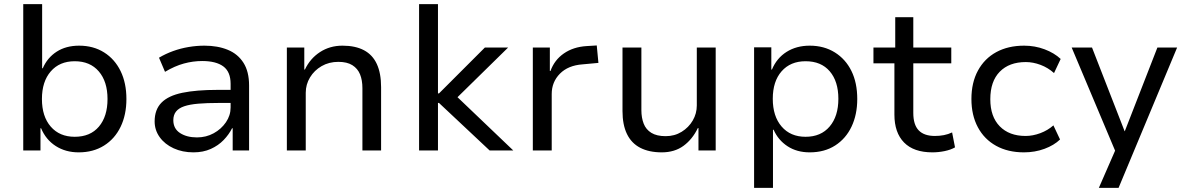

<svg xmlns="http://www.w3.org/2000/svg" viewBox="-20 -725 5714 925"><path d="M359 9Q296 9 248.5 -21.5Q201 -52 178 -107H175V0H92V-705H183V-396H186Q208 -447 253 -476Q298 -505 361 -505Q430 -505 481.5 -472.5Q533 -440 561 -382.5Q589 -325 589 -248Q589 -172 561 -114Q533 -56 481 -23.5Q429 9 359 9ZM340 -66Q415 -66 456.5 -115Q498 -164 498 -248Q498 -332 456 -381Q414 -430 340 -430Q267 -430 224.5 -381Q182 -332 182 -248Q182 -164 224.5 -115Q267 -66 340 -66Z M912 9Q859 9 816.5 -10.5Q774 -30 749.5 -64Q725 -98 725 -140Q725 -197 758 -230.5Q791 -264 858.5 -278Q926 -292 1028 -292H1106V-229H1033Q976 -229 935 -225.5Q894 -222 867.5 -213Q841 -204 828 -187.5Q815 -171 815 -146Q815 -105 847.5 -84Q880 -63 929 -63Q973 -63 1009.5 -83Q1046 -103 1068.5 -136Q1091 -169 1091 -207V-321Q1091 -379 1056 -405Q1021 -431 954 -431Q910 -431 866 -419Q822 -407 775 -379L746 -447Q778 -466 814 -479Q850 -492 888.5 -498.5Q927 -505 965 -505Q1029 -505 1077.5 -485Q1126 -465 1153 -422.5Q1180 -380 1180 -313V0H1101V-107H1098Q1083 -77 1057.5 -50.5Q1032 -24 995.5 -7.5Q959 9 912 9Z M1362 0V-496H1446V-390H1449Q1474 -443 1521.5 -474Q1569 -505 1630 -505Q1692 -505 1733.5 -483Q1775 -461 1795.5 -416.5Q1816 -372 1816 -305V0H1726V-300Q1726 -339 1714.5 -367Q1703 -395 1677.5 -411Q1652 -427 1610 -427Q1565 -427 1529.5 -406.5Q1494 -386 1473.5 -352Q1453 -318 1453 -278V0Z M1999 0V-705H2090V-275H2095L2316 -496H2428L2163 -236L2165 -275L2453 0H2339L2095 -229H2090V0Z M2547 0V-496H2629V-383H2632Q2651 -436 2696.5 -467.5Q2742 -499 2806 -503L2855 -506L2863 -422L2787 -415Q2717 -410 2677.5 -370Q2638 -330 2638 -272V0Z M3168 9Q3107 9 3064.5 -13Q3022 -35 3000.5 -79.5Q2979 -124 2979 -190V-496H3070V-194Q3070 -158 3081 -129.5Q3092 -101 3118 -85Q3144 -69 3187 -69Q3230 -69 3264 -90Q3298 -111 3317.5 -144.5Q3337 -178 3337 -217V-496H3428V0H3345V-108H3342Q3316 -54 3273 -22.5Q3230 9 3168 9Z M3613 180V-497H3696V-390H3699Q3722 -445 3769.5 -475Q3817 -505 3881 -505Q3950 -505 4002 -472.5Q4054 -440 4082 -383Q4110 -326 4110 -248Q4110 -173 4082.5 -115Q4055 -57 4003.5 -24Q3952 9 3881 9Q3819 9 3774 -20.5Q3729 -50 3707 -100H3704V180ZM3861 -66Q3935 -66 3977 -115.5Q4019 -165 4019 -249Q4019 -333 3977.5 -381.5Q3936 -430 3861 -430Q3788 -430 3745.5 -381.5Q3703 -333 3703 -249Q3703 -165 3745.5 -115.5Q3788 -66 3861 -66Z M4472 9Q4382 9 4335.5 -38.5Q4289 -86 4289 -173V-420H4188V-496H4293V-642H4380V-496H4563V-420H4380V-181Q4380 -124 4406 -97Q4432 -70 4484 -70Q4507 -70 4527.5 -74Q4548 -78 4567 -87L4581 -15Q4560 -3 4530.5 3Q4501 9 4472 9Z M4913 9Q4836 9 4779 -22.5Q4722 -54 4691 -112Q4660 -170 4660 -248Q4660 -327 4691.5 -385Q4723 -443 4780 -474Q4837 -505 4914 -505Q4966 -505 5012.5 -487.5Q5059 -470 5090 -441L5058 -373Q5029 -399 4993 -412.5Q4957 -426 4922 -426Q4842 -426 4796.5 -379.5Q4751 -333 4751 -247Q4751 -163 4796.5 -116.5Q4842 -70 4921 -70Q4956 -70 4992 -83.5Q5028 -97 5055 -121L5087 -53Q5058 -25 5012 -8Q4966 9 4913 9Z M5274 180 5367 -33V36L5143 -496H5241L5398 -93H5399L5556 -496H5651L5369 180Z"/></svg>

Font: Nunito Sans 7pt
Style: Regular
Weight: 400
Designer: Vernon Adams
Foundry: Vernon Adams
Version: Version 3.101;gftools[0.9.27]